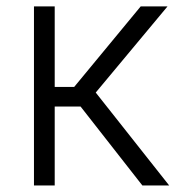

<svg xmlns="http://www.w3.org/2000/svg" viewBox="-20 -565 556 585"><path d="M146.7 -545.5V-300.1H206L408.7 -545.5H490.4L271.7 -283L495.4 0H413.7L225.5 -240.4H146.7V0H83.5V-545.5Z"/></svg>

Font: Inter P Light
Style: Regular
Weight: 300
Designer: Rasmus Andersson
Foundry: rsms
Version: Version 3.018;git-588b23468